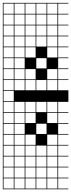

<svg xmlns="http://www.w3.org/2000/svg" viewBox="-20 -1025 502 1352"><path d="M0 307.7V-1004.8H461.5V-1000H389.4V-927.9H461.5V-923.1H389.4V-851H461.5V-846.2H389.4V-774H461.5V-769.2H389.4V-697.1H461.5V-692.3H389.4V-620.2H461.5V-615.4H389.4V-543.3H461.5V-538.5H389.4V-466.3H461.5V-461.5H389.4V-389.4H461.5V-307.7H389.4V-235.6H461.5V-230.8H389.4V-158.7H461.5V-153.8H389.4V-81.7H461.5V-76.9H389.4V-4.8H461.5V0H389.4V72.1H461.5V76.9H389.4V149H461.5V153.8H389.4V226H461.5V230.8H389.4V302.9H461.5V307.7ZM312.5 -927.9H384.6V-1000H312.5ZM81.7 -927.9H153.8V-1000H81.7ZM158.7 -927.9H230.8V-1000H158.7ZM4.8 -927.9H76.9V-1000H4.8ZM235.6 -927.9H307.7V-1000H235.6ZM312.5 -851H384.6V-923.1H312.5ZM81.7 -851H153.8V-923.1H81.7ZM158.7 -851H230.8V-923.1H158.7ZM235.6 -851H307.7V-923.1H235.6ZM4.8 -851H76.9V-923.1H4.8ZM235.6 -774H307.7V-846.2H235.6ZM4.8 -774H76.9V-846.2H4.8ZM158.7 -774H230.8V-846.2H158.7ZM81.7 -774H153.8V-846.2H81.7ZM312.5 -774H384.6V-846.2H312.5ZM4.8 -697.1H76.9V-769.2H4.8ZM235.6 -697.1H307.7V-769.2H235.6ZM158.7 -697.1H230.8V-769.2H158.7ZM81.7 -697.1H153.8V-769.2H81.7ZM312.5 -697.1H384.6V-769.2H312.5ZM4.8 -620.2H76.9V-692.3H4.8ZM312.5 -620.2H384.6V-692.3H312.5ZM81.7 -620.2H153.8V-692.3H81.7ZM158.7 -620.2H230.8V-692.3H158.7ZM4.8 -543.3H76.9V-615.4H4.8ZM235.6 -543.3H307.7V-615.4H235.6ZM81.7 -543.3H153.8V-615.4H81.7ZM4.8 -466.3H76.9V-538.5H4.8ZM312.5 -466.3H384.6V-538.5H312.5ZM81.7 -466.3H153.8V-538.5H81.7ZM158.7 -466.3H230.8V-538.5H158.7ZM4.8 -389.4H76.9V-461.5H4.8ZM312.5 -389.4H384.6V-461.5H312.5ZM235.6 -389.4H307.7V-461.5H235.6ZM81.7 -389.4H153.8V-461.5H81.7ZM158.7 -389.4H230.8V-461.5H158.7ZM76.9 -384.6H4.8V-312.5H76.9ZM158.7 -235.6H230.8V-307.7H158.7ZM312.5 -235.6H384.6V-307.7H312.5ZM81.7 -235.6H153.8V-307.7H81.7ZM4.8 -235.6H76.9V-307.7H4.8ZM235.6 -235.6H307.7V-307.7H235.6ZM158.7 -158.7H230.8V-230.8H158.7ZM81.7 -158.7H153.8V-230.8H81.7ZM312.5 -158.7H384.6V-230.8H312.5ZM4.8 -158.7H76.9V-230.8H4.8ZM4.8 -81.7H76.9V-153.8H4.8ZM81.7 -81.7H153.8V-153.8H81.7ZM235.6 -81.7H307.7V-153.8H235.6ZM158.7 -4.8H230.8V-76.9H158.7ZM4.8 -4.8H76.9V-76.9H4.8ZM81.7 -4.8H153.8V-76.9H81.7ZM312.5 -4.8H384.6V-76.9H312.5ZM81.7 72.1H153.8V0H81.7ZM158.7 72.1H230.8V0H158.7ZM235.6 72.1H307.7V0H235.6ZM312.5 72.1H384.6V0H312.5ZM4.8 72.1H76.9V0H4.8ZM81.7 149H153.8V76.9H81.7ZM235.6 149H307.7V76.9H235.6ZM312.5 149H384.6V76.9H312.5ZM158.7 149H230.8V76.9H158.7ZM4.8 149H76.9V76.9H4.8ZM312.5 226H384.6V153.8H312.5ZM235.6 226H307.7V153.8H235.6ZM158.7 226H230.8V153.8H158.7ZM4.8 226H76.9V153.8H4.8ZM81.7 226H153.8V153.8H81.7ZM81.7 302.9H153.8V230.8H81.7ZM312.5 302.9H384.6V230.8H312.5ZM235.6 302.9H307.7V230.8H235.6ZM158.7 302.9H230.8V230.8H158.7ZM4.8 302.9H76.9V230.8H4.8Z"/></svg>

Font: Jacquarda Bastarda 9 Charted
Style: Regular
Weight: 400
Designer: Sarah Cadigan-Fried
Version: Version 1.000; ttfautohint (v1.8.4.7-5d5b)